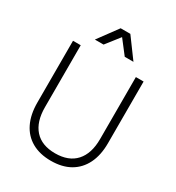

<svg xmlns="http://www.w3.org/2000/svg" viewBox="-214 -1044 1088 1185"><g transform="rotate(30 330.0 -452.0)"><path d="M330 10Q251 10 194.5 -22Q138 -54 108.5 -114.5Q79 -175 79 -260V-700H134V-258Q134 -155 184 -99Q234 -43 330 -43Q426 -43 476.5 -99Q527 -155 527 -258V-700H582V-260Q582 -175 552 -114.5Q522 -54 466 -22Q410 10 330 10ZM192 -774 295 -914H364L467 -774H405L330 -871L254 -774Z"/></g></svg>

Font: Fustat Light
Style: Regular
Weight: 300
Designer: Mohamed Gaber, Khaled Hosny, Laura Garcia Mut
Foundry: Kief Type Foundry, Alif Type Foundry, Hard Type Foundry
Version: Version 1.007